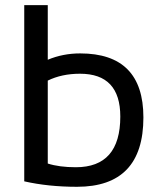

<svg xmlns="http://www.w3.org/2000/svg" viewBox="-20 -718 620 738"><path d="M163.6 -89.4Q208 -75.2 271.5 -75.2Q442.4 -75.2 442.4 -270Q442.4 -434.6 287.6 -434.6Q217.3 -434.6 163.6 -408.2ZM73.2 -698.2H163.6V-488.3Q221.7 -512.7 288.1 -512.7Q531.2 -512.7 531.2 -266.6Q531.2 0 275.9 0Q165.5 0 73.2 -21Z"/></svg>

Font: Sansation
Style: Regular
Weight: 400
Designer: Bernd Montag
Version: Version 1.301